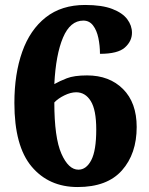

<svg xmlns="http://www.w3.org/2000/svg" viewBox="-20 -744 599 774"><path d="M293 10Q177 10 107.5 -72.5Q38 -155 38 -329Q38 -446 69.5 -535Q101 -624 164.5 -674Q228 -724 323 -724Q391 -724 432.5 -708Q474 -692 493 -666.5Q512 -641 512 -612Q512 -578 483.5 -552.5Q455 -527 383 -527Q383 -560 376.5 -591Q370 -622 355 -641.5Q340 -661 316 -661Q263 -661 234 -592.5Q205 -524 199 -405Q220 -417 249.5 -428.5Q279 -440 331 -440Q421 -440 476 -385Q531 -330 531 -232Q531 -124 471.5 -57Q412 10 293 10ZM296 -60Q328 -60 348 -98.5Q368 -137 368 -222Q368 -301 346 -336.5Q324 -372 287 -372Q265 -372 239.5 -359.5Q214 -347 199 -331Q199 -189 227.5 -124.5Q256 -60 296 -60Z"/></svg>

Font: Noto Serif Tamil ExtraBold
Style: Regular
Weight: 800
Designer: Indian Type Foundry, Tom Grace, and the Monotype Design Team
Foundry: Monotype Imaging Inc.
Version: Version 2.004; ttfautohint (v1.8.4.7-5d5b)